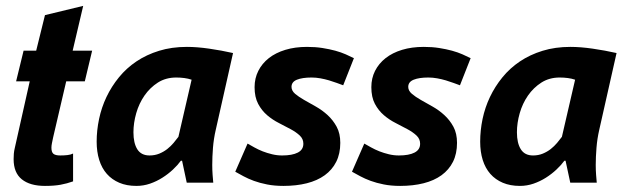

<svg xmlns="http://www.w3.org/2000/svg" viewBox="-20 -608 2096 640"><path d="M58.6 -439H100.6L129.9 -557.6L257.3 -588.4L222.2 -439H287.1L262.7 -336.9H200.7L157.2 -150.4Q154.8 -139.2 153.1 -130.6Q151.4 -122.1 151.4 -115.7Q151.4 -100.6 158.2 -95.2Q165 -89.8 180.7 -89.8Q194.3 -89.8 205.1 -91.1Q215.8 -92.3 223.6 -96.2V-3.4Q203.1 3.9 181.9 7.8Q160.6 11.7 129.9 11.7Q80.1 11.7 52.7 -10.3Q25.4 -32.2 25.4 -77.6Q25.4 -85.9 26.1 -95.5Q26.9 -105 29.3 -114.7L79.1 -336.9H33.7Z M699.2 -175.3Q692.4 -146 689.9 -115.5Q687.5 -85 687.5 -58.1Q687.5 -41 688.7 -24.9Q689.9 -8.8 690.9 1H602.5L586.9 -72.3H583Q572.3 -57.6 556.4 -42.7Q540.5 -27.8 521.2 -15.6Q502 -3.4 480 4.2Q458 11.7 434.6 11.7Q402.3 11.7 377.7 1.2Q353 -9.3 336.2 -28.3Q319.3 -47.4 310.8 -74.7Q302.2 -102.1 302.2 -135.7Q302.2 -173.3 310.3 -211.7Q318.4 -250 335 -284.9Q351.6 -319.8 376.5 -350.3Q401.4 -380.9 434.8 -403.3Q468.3 -425.8 510.3 -438.7Q552.2 -451.7 603 -451.7Q636.7 -451.7 677.5 -445.8Q718.3 -439.9 756.8 -431.2ZM478.5 -89.8Q496.1 -89.8 511 -95.9Q525.9 -102.1 537.6 -111.3Q549.3 -120.6 558.6 -131.6Q567.9 -142.6 574.7 -151.9L618.7 -342.3Q607.4 -346.2 594.2 -347.9Q581.1 -349.6 567.4 -349.6Q532.7 -349.6 506.3 -332.8Q480 -315.9 461.7 -289.6Q443.4 -263.2 434.1 -230.7Q424.8 -198.2 424.8 -167Q424.8 -130.9 437.7 -110.4Q450.7 -89.8 478.5 -89.8Z M805.2 -129.4Q815.4 -123.5 828.1 -116.5Q840.8 -109.4 855.7 -103.5Q870.6 -97.7 887 -93.8Q903.3 -89.8 920.4 -89.8Q954.1 -89.8 972.7 -99.4Q991.2 -108.9 991.2 -128.9Q991.2 -145 979.2 -156.2Q967.3 -167.5 949.2 -177.2Q931.2 -187 909.9 -197.8Q888.7 -208.5 870.6 -223.9Q852.5 -239.3 840.6 -261.7Q828.6 -284.2 828.6 -317.4Q828.6 -347.2 841.1 -371.8Q853.5 -396.5 876.2 -414.3Q898.9 -432.1 931.2 -441.9Q963.4 -451.7 1003.4 -451.7Q1031.2 -451.7 1054.7 -448Q1078.1 -444.3 1097.7 -439Q1117.2 -433.6 1132.6 -426.8Q1147.9 -419.9 1159.7 -414.1L1124 -323.7Q1114.7 -327.1 1102.8 -331.5Q1090.8 -335.9 1076.9 -340.1Q1063 -344.2 1048.1 -346.9Q1033.2 -349.6 1018.6 -349.6Q987.8 -349.6 969.7 -342.3Q951.7 -335 951.7 -318.4Q951.7 -305.7 963.6 -295.4Q975.6 -285.2 993.7 -274.9Q1011.7 -264.6 1033 -252.7Q1054.2 -240.7 1072.3 -224.1Q1090.3 -207.5 1102.3 -185.3Q1114.3 -163.1 1114.3 -131.8Q1114.3 -95.7 1100.8 -68.8Q1087.4 -42 1062.5 -23.9Q1037.6 -5.9 1002.7 2.9Q967.8 11.7 924.8 11.7Q894.5 11.7 870.1 6.8Q845.7 2 826.4 -5.1Q807.1 -12.2 791.7 -20.5Q776.4 -28.8 764.2 -35.6Z M1194.3 -129.4Q1204.6 -123.5 1217.3 -116.5Q1230 -109.4 1244.9 -103.5Q1259.8 -97.7 1276.1 -93.8Q1292.5 -89.8 1309.6 -89.8Q1343.3 -89.8 1361.8 -99.4Q1380.4 -108.9 1380.4 -128.9Q1380.4 -145 1368.4 -156.2Q1356.4 -167.5 1338.4 -177.2Q1320.3 -187 1299.1 -197.8Q1277.8 -208.5 1259.8 -223.9Q1241.7 -239.3 1229.7 -261.7Q1217.8 -284.2 1217.8 -317.4Q1217.8 -347.2 1230.2 -371.8Q1242.7 -396.5 1265.4 -414.3Q1288.1 -432.1 1320.3 -441.9Q1352.5 -451.7 1392.6 -451.7Q1420.4 -451.7 1443.8 -448Q1467.3 -444.3 1486.8 -439Q1506.3 -433.6 1521.7 -426.8Q1537.1 -419.9 1548.8 -414.1L1513.2 -323.7Q1503.9 -327.1 1491.9 -331.5Q1480 -335.9 1466.1 -340.1Q1452.1 -344.2 1437.3 -346.9Q1422.4 -349.6 1407.7 -349.6Q1377 -349.6 1358.9 -342.3Q1340.8 -335 1340.8 -318.4Q1340.8 -305.7 1352.8 -295.4Q1364.7 -285.2 1382.8 -274.9Q1400.9 -264.6 1422.1 -252.7Q1443.4 -240.7 1461.4 -224.1Q1479.5 -207.5 1491.5 -185.3Q1503.4 -163.1 1503.4 -131.8Q1503.4 -95.7 1490 -68.8Q1476.6 -42 1451.7 -23.9Q1426.8 -5.9 1391.8 2.9Q1356.9 11.7 1314 11.7Q1283.7 11.7 1259.3 6.8Q1234.9 2 1215.6 -5.1Q1196.3 -12.2 1180.9 -20.5Q1165.5 -28.8 1153.3 -35.6Z M1977.5 -175.3Q1970.7 -146 1968.3 -115.5Q1965.8 -85 1965.8 -58.1Q1965.8 -41 1967 -24.9Q1968.3 -8.8 1969.2 1H1880.9L1865.2 -72.3H1861.3Q1850.6 -57.6 1834.7 -42.7Q1818.8 -27.8 1799.6 -15.6Q1780.3 -3.4 1758.3 4.2Q1736.3 11.7 1712.9 11.7Q1680.7 11.7 1656 1.2Q1631.3 -9.3 1614.5 -28.3Q1597.7 -47.4 1589.1 -74.7Q1580.6 -102.1 1580.6 -135.7Q1580.6 -173.3 1588.6 -211.7Q1596.7 -250 1613.3 -284.9Q1629.9 -319.8 1654.8 -350.3Q1679.7 -380.9 1713.1 -403.3Q1746.6 -425.8 1788.6 -438.7Q1830.6 -451.7 1881.3 -451.7Q1915 -451.7 1955.8 -445.8Q1996.6 -439.9 2035.2 -431.2ZM1756.8 -89.8Q1774.4 -89.8 1789.3 -95.9Q1804.2 -102.1 1815.9 -111.3Q1827.6 -120.6 1836.9 -131.6Q1846.2 -142.6 1853 -151.9L1897 -342.3Q1885.7 -346.2 1872.6 -347.9Q1859.4 -349.6 1845.7 -349.6Q1811 -349.6 1784.7 -332.8Q1758.3 -315.9 1740 -289.6Q1721.7 -263.2 1712.4 -230.7Q1703.1 -198.2 1703.1 -167Q1703.1 -130.9 1716.1 -110.4Q1729 -89.8 1756.8 -89.8Z"/></svg>

Font: PT Astra Sans
Style: Bold Italic
Weight: 700
Italic angle: -16°
Designer: A.Korolkova, I. Chaeva
Foundry: ParaType Ltd
Version: Version 1.002W